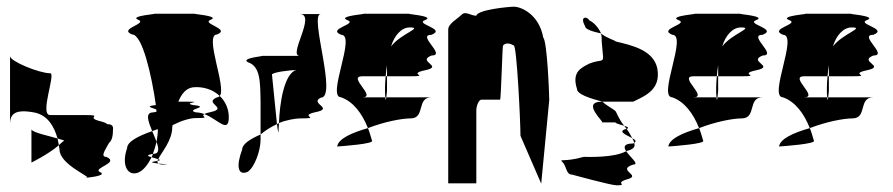

<svg xmlns="http://www.w3.org/2000/svg" viewBox="-20 -736 2670 574"><path d="M10 -367C11 -393 22 -412 86 -399C123 -390 142 -358 152 -322C159 -320 165 -318 172 -316C166 -311 161 -307 156 -302C157 -298 157 -293 158 -289C158 -247 241 -212 242 -205C261 -207 300 -213 278 -222C257 -234 339 -249 298 -267C278 -267 297 -291 306 -309C314 -315 318 -328 318 -352C318 -361 312 -365 300 -365C298 -368 291 -371 278 -374C233 -386 293 -392 234 -392H130C97 -392 148 -517 130 -517C97 -517 10 -553 10 -568ZM74 -250C74 -250 125 -275 156 -302C154 -309 154 -315 152 -322C126 -330 79 -339 74 -349ZM242 -205C235 -204 229 -204 234 -204H242Z M360 -293C342 -242 362 -208 393 -220C408 -226 422 -243 433 -266C422 -269 415 -272 437 -276C441 -287 445 -299 448 -312C444 -322 440 -333 435 -344C392 -329 360 -312 360 -293ZM375 -633C406 -633 434 -507 446 -422C411 -418 435 -414 447 -409C447 -407 448 -404 448 -402C446 -401 442 -401 438 -400C413 -400 423 -373 435 -344C441 -346 446 -348 452 -350C452 -337 450 -324 448 -312C455 -292 457 -276 438 -276H437C436 -272 435 -269 433 -266C439 -264 448 -262 453 -260C462 -280 495 -315 495 -356C495 -358 496 -360 496 -362C522 -375 547 -383 566 -383C614 -383 577 -387 591 -395C583 -398 574 -400 566 -400C530 -409 615 -416 557 -422C523 -429 595 -432 540 -432H513C523 -456 536 -472 557 -475C588 -478 617 -468 637 -449C658 -475 589 -633 629 -633C671 -650 580 -665 610 -677C641 -689 542 -695 566 -695H438C463 -695 363 -689 393 -677C423 -665 332 -650 375 -633ZM446 -254C424 -251 438 -249 454 -247C451 -249 450 -252 451 -255C450 -255 448 -254 446 -254ZM451 -255C461 -257 459 -258 453 -260C452 -258 451 -257 451 -255ZM454 -247C457 -245 461 -244 469 -244C492 -244 472 -245 454 -247ZM591 -395C632 -379 664 -335 664 -386C664 -410 654 -433 637 -449C635 -447 632 -445 629 -445C586 -428 665 -413 610 -401C600 -399 594 -397 591 -395Z M704 -289C686 -241 690 -210 720 -222C741 -235 759 -286 759 -318V-334C727 -320 704 -305 704 -289ZM721 -550C759 -538 758 -490 759 -430V-334C773 -346 791 -357 808 -365C804 -402 797 -473 793 -514C803 -521 838 -525 866 -527C829 -516 816 -426 814 -368C834 -377 864 -382 876 -382C945 -382 872 -388 920 -400C984 -412 903 -426 939 -444C990 -444 903 -694 939 -694H876C927 -694 840 -569 876 -569H762C779 -569 697 -563 721 -550ZM790 -509V-512ZM808 -365C811 -341 813 -332 813 -352C813 -357 814 -362 814 -368Z M988 -298C1002 -299 1102 -306 1092 -316C1088 -329 1085 -341 1080 -353C1031 -339 991 -321 988 -298ZM1000 -445C1036 -432 1062 -398 1080 -353C1129 -372 1181 -382 1207 -382C1253 -382 1224 -445 1270 -445H1135C1134 -437 1133 -433 1132 -445H1063C1108 -445 1017 -508 1063 -508H1133C1134 -519 1135 -530 1137 -541V-508H1207C1270 -508 1194 -514 1251 -526C1309 -538 1224 -552 1270 -570C1316 -570 1224 -632 1270 -632C1316 -650 1218 -664 1251 -676C1285 -689 1179 -695 1207 -695H1063C1091 -695 985 -689 1018 -676C1052 -664 955 -650 1000 -632C1046 -632 955 -445 1000 -445ZM1131 -474C1131 -460 1131 -451 1132 -445H1135C1136 -453 1137 -464 1137 -464V-508H1133C1132 -496 1131 -485 1131 -474ZM1149 -597C1159 -630 1180 -654 1205 -654C1247 -654 1177 -635 1149 -597Z M1320 -188H1404V-406C1404 -421 1412 -438 1419 -438H1475C1478 -438 1482 -607 1484 -600C1491 -608 1502 -608 1516 -600C1525 -600 1536 -372 1536 -330L1598 -187L1622 -437C1622 -454 1616 -612 1604 -624C1592 -692 1539 -716 1516 -716C1502 -716 1407 -707 1404 -689C1387 -689 1372 -704 1360 -692C1348 -680 1320 -665 1320 -648Z M1662 -251C1674 -239 1672 -214 1690 -214C1690 -214 1807 -182 1823 -182C1861 -182 1814 -188 1855 -200C1901 -212 1821 -227 1873 -244C1893 -244 1864 -266 1852 -284C1816 -264 1740 -267 1725 -267C1664 -250 1650 -263 1662 -251ZM1705 -470C1705 -454 1744 -442 1781 -432H1873C1907 -449 1957 -467 1945 -532C1933 -586 1871 -600 1821 -612C1818 -616 1793 -622 1777 -636C1779 -626 1779 -617 1779 -610L1783 -566C1783 -549 1776 -559 1742 -546C1720 -534 1688 -523 1705 -470ZM1729 -658C1729 -649 1749 -642 1777 -636C1770 -652 1757 -668 1742 -675C1736 -687 1712 -689 1729 -658ZM1780 -370H1823C1814 -370 1825 -366 1846 -360C1829 -381 1823 -401 1820 -404C1814 -410 1795 -419 1781 -432H1780C1715 -432 1788 -370 1780 -370ZM1846 -360C1848 -357 1851 -354 1853 -351H1855C1861 -354 1856 -357 1846 -360ZM1852 -284C1868 -288 1877 -294 1877 -301C1877 -303 1877 -306 1876 -309C1875 -308 1874 -308 1873 -307C1844 -307 1844 -296 1852 -284ZM1853 -351C1824 -343 1852 -333 1870 -323C1866 -331 1860 -342 1853 -351ZM1870 -323C1873 -318 1875 -313 1876 -309C1884 -314 1879 -318 1870 -323Z M1978 -298C1992 -299 2092 -306 2082 -316C2078 -329 2075 -341 2070 -353C2021 -339 1981 -321 1978 -298ZM1990 -445C2026 -432 2052 -398 2070 -353C2119 -372 2171 -382 2197 -382C2243 -382 2214 -445 2260 -445H2125C2124 -437 2123 -433 2122 -445H2053C2098 -445 2007 -508 2053 -508H2123C2124 -519 2125 -530 2127 -541V-508H2197C2260 -508 2184 -514 2241 -526C2299 -538 2214 -552 2260 -570C2306 -570 2214 -632 2260 -632C2306 -650 2208 -664 2241 -676C2275 -689 2169 -695 2197 -695H2053C2081 -695 1975 -689 2008 -676C2042 -664 1945 -650 1990 -632C2036 -632 1945 -445 1990 -445ZM2121 -474C2121 -460 2121 -451 2122 -445H2125C2126 -453 2127 -464 2127 -464V-508H2123C2122 -496 2121 -485 2121 -474ZM2139 -597C2149 -630 2170 -654 2195 -654C2237 -654 2167 -635 2139 -597Z M2309 -298C2323 -299 2423 -306 2413 -316C2409 -329 2406 -341 2401 -353C2352 -339 2312 -321 2309 -298ZM2321 -445C2357 -432 2383 -398 2401 -353C2450 -372 2502 -382 2528 -382C2574 -382 2545 -445 2591 -445H2456C2455 -437 2454 -433 2453 -445H2384C2429 -445 2338 -508 2384 -508H2454C2455 -519 2456 -530 2458 -541V-508H2528C2591 -508 2515 -514 2572 -526C2630 -538 2545 -552 2591 -570C2637 -570 2545 -632 2591 -632C2637 -650 2539 -664 2572 -676C2606 -689 2500 -695 2528 -695H2384C2412 -695 2306 -689 2339 -676C2373 -664 2276 -650 2321 -632C2367 -632 2276 -445 2321 -445ZM2452 -474C2452 -460 2452 -451 2453 -445H2456C2457 -453 2458 -464 2458 -464V-508H2454C2453 -496 2452 -485 2452 -474ZM2470 -597C2480 -630 2501 -654 2526 -654C2568 -654 2498 -635 2470 -597Z"/></svg>

Font: bitstorm
Style: maxcn
Weight: 400
Version: Version 0.2